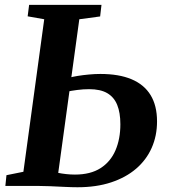

<svg xmlns="http://www.w3.org/2000/svg" viewBox="-20 -763 693 788"><path d="M298 5.5Q275.5 5.5 245 4Q214.5 2.5 184.5 1.2Q154.5 0 132.5 0H2L6.5 -44L76 -58L161.5 -684L93.5 -696L99.5 -743H396.5L391 -695.5L305.5 -684L219 -53.5Q233.5 -50.5 251.5 -48.5Q269.5 -46.5 287.5 -46.5Q351.5 -46.5 392.8 -73Q434 -99.5 454 -146.2Q474 -193 474 -253Q474 -300.5 461 -332.5Q448 -364.5 420 -380.8Q392 -397 346 -397Q322 -397 297.2 -393.8Q272.5 -390.5 255.5 -387L262 -443.5Q277.5 -448 299.2 -451.5Q321 -455 345.2 -457.2Q369.5 -459.5 392 -459.5Q468 -459.5 519.8 -437.8Q571.5 -416 598 -372.8Q624.5 -329.5 624.5 -264.5Q624.5 -205.5 602.5 -156Q580.5 -106.5 538.5 -70.5Q496.5 -34.5 436 -14.5Q375.5 5.5 298 5.5Z"/></svg>

Font: Merriweather 28pt
Style: Bold Italic
Weight: 700
Italic angle: -7.8°
Version: Version 2.101